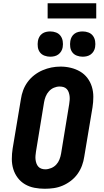

<svg xmlns="http://www.w3.org/2000/svg" viewBox="-20 -1157 640 1185"><path d="M256 8Q224 8 192.5 2Q161 -4 134.5 -19.5Q108 -35 89.5 -59.5Q71 -84 62 -113.5Q53 -143 53 -175.5Q53 -208 58 -240L109 -545Q113 -573 123 -600Q133 -627 150.5 -651Q168 -675 192 -693.5Q216 -712 243 -723.5Q270 -735 297.5 -740.5Q325 -746 354 -746Q386 -746 417 -738.5Q448 -731 474.5 -715.5Q501 -700 519.5 -675.5Q538 -651 547 -621.5Q556 -592 556 -559.5Q556 -527 551 -495L500 -190Q496 -162 486 -135Q476 -108 459 -84Q442 -60 418 -41.5Q394 -23 367 -11.5Q340 0 312 4Q284 8 256 8ZM259 -112Q277 -112 295.5 -119.5Q314 -127 327 -141Q340 -155 347 -173Q354 -191 357 -209L407 -514Q409 -527 410 -539.5Q411 -552 409.5 -564Q408 -576 404 -587.5Q400 -599 392 -607.5Q384 -616 372.5 -619.5Q361 -623 348 -623Q330 -623 312.5 -615.5Q295 -608 282 -593.5Q269 -579 262 -561.5Q255 -544 252 -526L202 -221Q200 -208 199 -195.5Q198 -183 199.5 -171Q201 -159 205 -148Q209 -137 216.5 -128.5Q224 -120 235.5 -116Q247 -112 259 -112ZM490 -807Q472 -807 454.5 -813.5Q437 -820 426.5 -834Q416 -848 413.5 -866.5Q411 -885 414 -904Q416 -917 422.5 -929Q429 -941 440 -949Q451 -957 464 -960Q477 -963 490 -963Q509 -963 526 -956.5Q543 -950 553.5 -936Q564 -922 567 -903.5Q570 -885 567 -866Q565 -853 558 -841Q551 -829 540 -821Q529 -813 516 -810Q503 -807 490 -807ZM290 -807Q272 -807 254.5 -813.5Q237 -820 226.5 -834Q216 -848 213.5 -866.5Q211 -885 214 -904Q216 -917 222.5 -929Q229 -941 240 -949Q251 -957 264 -960Q277 -963 290 -963Q309 -963 326 -956.5Q343 -950 353.5 -936Q364 -922 367 -903.5Q370 -885 367 -866Q365 -853 358 -841Q351 -829 340 -821Q329 -813 316 -810Q303 -807 290 -807ZM274 -1043V-1137H574V-1043Z"/></svg>

Font: Iosevka Curly Slab HvExObl
Style: Regular
Weight: 900
Width: 7
Italic angle: -9°
Monospace: yes
Designer: Belleve Invis
Foundry: Belleve Invis
Version: Version 11.1.0; ttfautohint (v1.8.3)